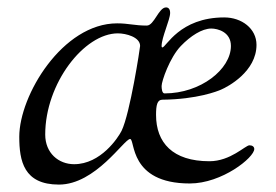

<svg xmlns="http://www.w3.org/2000/svg" viewBox="-20 -483 744 518"><path d="M32 -114C32 -49 44 15 139 15C238 15 315 -108 331 -108C345 -108 327 12 492 12C579 12 666 -58 666 -81C666 -87 661 -91 653 -91C642 -91 602 -48 545 -48C446 -48 401 -98 401 -173C401 -199 404 -214 418 -214C512 -215 567 -237 576 -241C595 -249 672 -290 672 -362C672 -406 632 -436 585 -436C464 -436 428 -355 418 -355C417 -355 416 -356 416 -359C416 -382 439 -430 439 -448C439 -459 434 -463 428 -463C408 -463 396 -414 376 -414C343 -414 327 -420 296 -420C149 -420 32 -226 32 -114ZM102 -120C102 -258 207 -393 298 -393C320 -393 358 -383 358 -359C358 -355 331 -177 308 -130C299 -112 252 -40 180 -40C138 -40 102 -70 102 -120ZM416 -251C416 -264 438 -328 468 -359C494 -386 525 -406 550 -406C567 -406 603 -397 603 -359C603 -296 521 -231 424 -231C417 -231 416 -244 416 -251Z"/></svg>

Font: OFL Sorts Mill Goudy
Style: Italic
Weight: 500
Italic angle: -6°
Version: Version 003.000